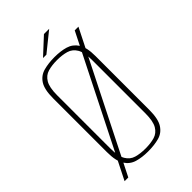

<svg xmlns="http://www.w3.org/2000/svg" viewBox="-227 -779 882 882"><g transform="rotate(-45 213.5 -338.0)"><path d="M30 32 358 -620H382L54 32ZM203 12Q164 12 133.5 3Q103 -6 85 -34Q67 -62 67 -120V-469Q67 -527 85 -554.5Q103 -582 134.5 -590.5Q166 -599 205 -599Q245 -599 275.5 -590Q306 -581 324 -553.5Q342 -526 342 -469V-120Q342 -61 324 -33Q306 -5 275 3.5Q244 12 203 12ZM204 -6Q238 -6 263.5 -13.5Q289 -21 303.5 -45.5Q318 -70 318 -121V-466Q318 -517 303.5 -541.5Q289 -566 263 -573.5Q237 -581 204 -581Q170 -581 144.5 -573.5Q119 -566 104.5 -541.5Q90 -517 90 -466V-121Q90 -70 104.5 -45.5Q119 -21 144.5 -13.5Q170 -6 204 -6ZM165 -633 246 -708H280L187 -633Z"/></g></svg>

Font: Alumni Sans Thin
Style: Regular
Weight: 100
Designer: Robert E. Leuschke
Foundry: Robert E. Leuschke
Version: Version 1.018